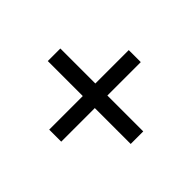

<svg xmlns="http://www.w3.org/2000/svg" viewBox="-115 -707 768 768"><g transform="rotate(-45 268.5 -323.5)"><path d="M231 -89V-292H41V-360H231V-558H302V-360H491V-292H302V-89Z"/></g></svg>

Font: Source Serif 4 Semibold
Style: Italic
Weight: 600
Italic angle: -12°
Designer: Frank Grießhammer
Foundry: Adobe
Version: Version 4.005;hotconv 1.1.0;makeotfexe 2.6.0